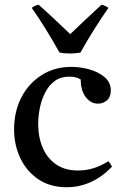

<svg xmlns="http://www.w3.org/2000/svg" viewBox="-20 -772 511 804"><path d="M434 -97Q444 -85 449 -74Q366 12 259 12Q190 12 141 -21Q92 -54 65.5 -109Q39 -164 39 -231Q39 -304 69 -363Q99 -422 153.5 -457Q208 -492 279 -492Q316 -492 354 -481.5Q392 -471 418 -449Q444 -427 444 -393Q444 -366 428 -352Q412 -338 390 -338Q360 -338 339 -365.5Q318 -393 318 -439Q300 -451 270 -451Q234 -451 209.5 -433Q185 -415 169.5 -385Q154 -355 147 -320.5Q140 -286 140 -253Q140 -197 159 -153Q178 -109 215 -83.5Q252 -58 307 -58Q339 -58 369.5 -67Q400 -76 434 -97ZM274 -629Q304 -658 337 -689Q370 -720 405 -752Q412 -751 419.5 -747.5Q427 -744 434 -739Q405 -698 372.5 -646Q340 -594 317 -552Q307 -550 296 -549Q285 -548 273 -548Q261 -548 250 -549Q239 -550 229 -552Q206 -594 174 -646Q142 -698 113 -739Q125 -749 142 -752Q178 -720 211 -689Q244 -658 274 -629Z"/></svg>

Font: Tiro Devanagari Sanskrit
Style: Regular
Weight: 400
Designer: Devanagari: John Hudson & Fiona Ross. Latin: John Hudson.
Foundry: Tiro Typeworks Ltd.
Version: Version 1.52